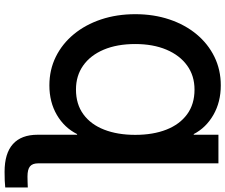

<svg xmlns="http://www.w3.org/2000/svg" viewBox="-93 -685 985 839"><g transform="rotate(90 399.5 -265.5)"><path d="M693.8 -727.5V0H568.8V-109.9H565.9Q538.1 -54.2 482.2 -21.5Q426.3 11.2 353 11.2Q285.2 11.2 228.3 -16.8Q171.4 -44.9 129.6 -95.5Q87.9 -146 64.9 -214.6Q42 -283.2 42 -364.3Q42 -444.8 64.9 -513.2Q87.9 -581.5 129.6 -631.8Q171.4 -682.1 228.3 -710Q285.2 -737.8 353 -737.8Q425.8 -737.8 481.9 -705.6Q538.1 -673.3 565.9 -619.6H568.8V-727.5ZM371.1 -105Q435.5 -105 479.7 -137.5Q523.9 -169.9 546.6 -228.3Q569.3 -286.6 569.3 -363.8Q569.3 -441.9 546.4 -500.2Q523.4 -558.6 479.2 -590.8Q435.1 -623 371.6 -623Q311 -623 266.4 -590.8Q221.7 -558.6 197 -500.2Q172.4 -441.9 172.4 -363.8Q172.4 -284.7 197 -226.3Q221.7 -168 266.4 -136.5Q311 -105 371.1 -105ZM731 207Q649.9 207 609.4 170.4Q568.8 133.8 568.8 62.5V0H693.8V60.5Q693.8 85 707 95.9Q720.2 106.9 751.5 106.9Q762.7 106.9 776.4 106.4Q790 106 799.3 105.5V204.1Q787.1 205.6 769.8 206.3Q752.4 207 731 207Z"/></g></svg>

Font: Inter 24pt SemiBold
Style: Regular
Weight: 600
Designer: Rasmus Andersson
Foundry: rsms
Version: Version 4.001;git-66647c0bb